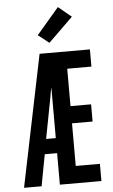

<svg xmlns="http://www.w3.org/2000/svg" viewBox="-64 -1027 627 1068"><g transform="rotate(-5 250.0 -492.5)"><path d="M26 0 177 -735H458V-639H323V-430H438V-334H323V-96H458V0H226V-176H157L124 0ZM172 -260H226V-544Q223 -531 220.5 -517.5Q218 -504 216 -490ZM237 -791 176 -839 301 -985 374 -925Z"/></g></svg>

Font: Moesevka
Style: Bold
Weight: 700
Monospace: yes
Designer: Belleve Invis
Foundry: Belleve Invis
Version: Version 32.5.0; ttfautohint (v1.8.4)